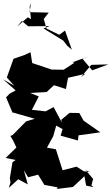

<svg xmlns="http://www.w3.org/2000/svg" viewBox="-50 -1196 733 1264"><path d="M533 -825 427 -786 440 -783 369 -737 290 -738 162 -781 151 -852 109 -833 39 -809 -5 -686 43 -632 -30 -674 53 -601 13 -579 -10 -555 37 -444 33 -456 179 -414 122 -397 33 -307 18 -301 38 -268 27 -290 58 -225 -13 -156 53 -143 32 -128 15 -24 19 6 8 41 70 -16 133 18 107 -75 135 -29 201 -46 242 21 331 38 323 48 430 35 506 -36 517 26 565 36 552 24 563 -18 514 -76 542 -62 501 -69 454 -99 362 -75 318 -213 259 -224 300 -298 320 -369 362 -346 349 -303 463 -271 467 -305 610 -325 500 -402 472 -452 408 -453 353 -407 358 -388 303 -491 250 -463 160 -473 205 -561 149 -584 257 -590 305 -635 384 -610 398 -684 511 -710 483 -688 551 -769 663 -772 557 -733 493 -809ZM145 -1152 154 -1070 133 -1082 62 -1021 94 -1058 135 -1023 277 -1024 236 -1009 366 -929 393 -894 423 -869 378 -995 340 -967 256 -1008 238 -1071 271 -1113 145 -1116 154 -1176Z"/></svg>

Font: Hussar Lance
Style: ExBd
Weight: 700
Foundry: Cannot Into Space Fonts, PlusOne Fonts
Version: Version 2.270